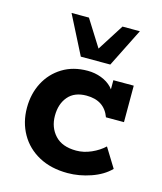

<svg xmlns="http://www.w3.org/2000/svg" viewBox="-98 -692 653 775"><g transform="rotate(15 228.5 -304.5)"><path d="M256.5 10Q187 10 136.2 -17.6Q85.4 -45.2 57.9 -93.7Q30.4 -142.2 30.4 -202.8Q30.4 -261.1 54.8 -308Q79.2 -354.8 123.9 -382.4Q168.6 -410 229.2 -410Q259.5 -410 286.3 -399.8Q313.2 -389.6 331.1 -370.9Q348.9 -352.3 351.2 -327.1L338.6 -326.4V-400H423.8V-247.6H348.5Q325 -311.9 250.6 -311.9Q200.4 -311.9 174.1 -281Q147.8 -250.2 147.8 -200.8Q147.8 -151.9 177.9 -119.3Q208 -86.6 266.6 -86.6Q298.5 -86.6 329.7 -100.5Q360.9 -114.3 382.9 -135.1L432.6 -54.5Q402.3 -23.7 353.6 -6.9Q305 10 256.5 10ZM187.1 -457.8 105.3 -618.6H178L247.7 -507.8L318.2 -618.6H390.8L310.3 -457.8Z"/></g></svg>

Font: Rokkitt SemiBold
Style: Regular
Weight: 600
Designer: Vernon Adams
Foundry: Vernon Adams
Version: Version 3.103